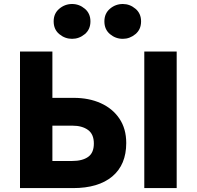

<svg xmlns="http://www.w3.org/2000/svg" viewBox="-20 -964 1008 984"><path d="M82.5 0V-700H248.5V-462.5H358Q436 -462.5 496.8 -435Q557.5 -407.5 592.2 -355.8Q627 -304 627 -231Q627 -120 555.8 -60Q484.5 0 354 0ZM719.5 0V-700H885.5V0ZM248.5 -139H350Q402 -139 431.5 -159.8Q461 -180.5 461 -228.5Q461 -276.5 430.8 -298.2Q400.5 -320 351 -320H248.5ZM349.5 -765Q313 -765 284 -789Q255 -813 255 -854.5Q255 -895 283.8 -919.2Q312.5 -943.5 349.5 -943.5Q386 -943.5 414.8 -919.2Q443.5 -895 443.5 -854.5Q443.5 -813 414.5 -789Q385.5 -765 349.5 -765ZM609.5 -765Q572.5 -765 543.8 -789Q515 -813 515 -854.5Q515 -895 543.5 -919.2Q572 -943.5 609.5 -943.5Q645.5 -943.5 674.2 -919.2Q703 -895 703 -854.5Q703 -813 674 -789Q645 -765 609.5 -765Z"/></svg>

Font: Geologica
Style: Bold
Weight: 700
Designer: Sindre Bremnes, Frode Helland
Foundry: Monokrom Skriftforlag AS
Version: Version 1.010; ttfautohint (v1.8.4.7-5d5b);gftools[0.9.28]